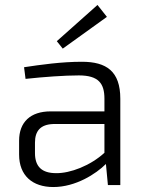

<svg xmlns="http://www.w3.org/2000/svg" viewBox="-20 -746 585 774"><path d="M233 -550 411 -678 373 -726 209 -580ZM83 -428C157 -436 240 -442 298 -442C378 -442 401 -409 401 -348V-297H184C103 -297 57 -254 57 -179V-123C57 -38 111 8 195 8C285 8 367 -45 407 -85L415 0H465V-348C465 -459 409 -497 310 -497C228 -497 143 -485 77 -475ZM121 -171C121 -218 143 -244 194 -246H401V-130C344 -78 263 -47 206 -48C149 -48 121 -74 121 -129Z"/></svg>

Font: SnT
Style: Regular
Weight: 300
Designer: Natanael Gama
Version: Version 1.001;PS 001.001;hotconv 1.0.70;makeotf.lib2.5.58329